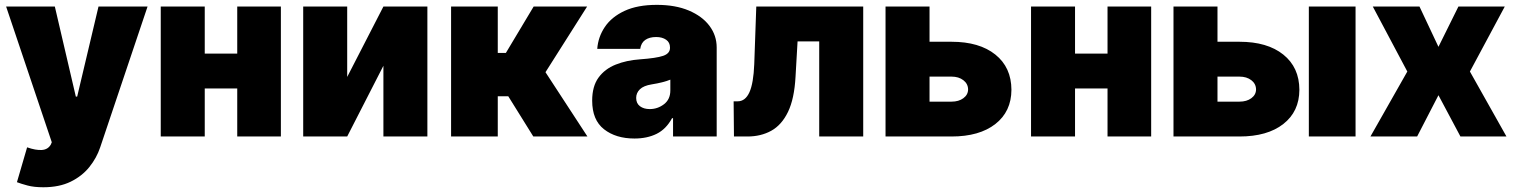

<svg xmlns="http://www.w3.org/2000/svg" viewBox="-20 -573 6357 806"><path d="M161.9 213.1Q122.9 213.1 95.7 205.8Q68.5 198.5 51.1 191.8L93.8 45.5Q130 58.2 155.5 56.6Q181.1 55 193.2 34.1L197.4 24.1L5.7 -545.5H210.2L298.3 -167.6H304L393.5 -545.5H599.4L400.6 45.5Q385.7 90.2 354.9 128.4Q324.2 166.5 276.5 189.8Q228.7 213.1 161.9 213.1Z M839.5 -545.5V-348H975.9V-545.5H1159.1V0H975.9V-201.7H839.5V0H654.8V-545.5Z M1437.5 -250 1589.5 -545.5H1774.1V0H1589.5V-296.9L1437.5 0H1252.8V-545.5H1437.5Z M1873.6 0V-545.5H2069.6V-350.9H2103.7L2220.2 -545.5H2444.6L2269.9 -269.9L2446 0H2218.8L2113.6 -169H2069.6V0Z M2643.5 8.5Q2565.3 8.5 2515.6 -30.4Q2465.9 -69.2 2465.9 -150.6Q2465.9 -210.6 2492.5 -247.2Q2519.2 -283.7 2564.6 -301.8Q2610.1 -320 2666.2 -323.9Q2735.1 -328.8 2763.8 -338.6Q2792.6 -348.4 2792.6 -372.2V-373.6Q2792.6 -394.9 2776.3 -406.2Q2759.9 -417.6 2734.4 -417.6Q2706.3 -417.6 2688.7 -405.4Q2671.2 -393.1 2667.6 -367.9H2487.2Q2490.8 -417.6 2519 -459.7Q2547.2 -501.8 2601.6 -527.2Q2655.9 -552.6 2737.2 -552.6Q2815.3 -552.6 2871.6 -528.8Q2927.9 -505 2958.3 -464.5Q2988.6 -424 2988.6 -373.6V0H2805.4V-76.7H2801.1Q2776.3 -30.9 2736.5 -11.2Q2696.7 8.5 2643.5 8.5ZM2707.4 -115.1Q2740.8 -115.1 2767.4 -135.5Q2794 -155.9 2794 -193.2V-238.6Q2764.9 -226.6 2715.9 -218.8Q2681.8 -213.4 2666.2 -198.2Q2650.6 -182.9 2650.6 -161.9Q2650.6 -139.2 2666.5 -127.1Q2682.5 -115.1 2707.4 -115.1Z M3061.1 0 3059.7 -147.7H3076.7Q3108.7 -147.7 3125.9 -185.4Q3143.1 -223 3146.3 -304L3154.8 -545.5H3603.7V0H3419V-399.1H3328.1L3319.6 -251.4Q3314.6 -158.4 3288 -103.3Q3261.4 -48.3 3217.7 -24.1Q3174 0 3117.9 0Z M3882.1 -397.7H3974.4Q4091.3 -397.7 4158.4 -343.9Q4225.5 -290.1 4225.9 -196Q4225.5 -104.8 4158.4 -52.4Q4091.3 0 3974.4 0H3697.4V-545.5H3882.1ZM3882.1 -251.4V-146.3H3974.4Q4004.6 -146.3 4024.1 -160.7Q4043.7 -175.1 4044 -197.4Q4043.7 -221.2 4024.1 -236.3Q4004.6 -251.4 3974.4 -251.4Z M4492.9 -545.5V-348H4629.3V-545.5H4812.5V0H4629.3V-201.7H4492.9V0H4308.2V-545.5Z M5090.9 -397.7H5183.2Q5300.1 -397.7 5367.2 -343.9Q5434.3 -290.1 5434.7 -196Q5434.3 -104.8 5367.2 -52.4Q5300.1 0 5183.2 0H4906.2V-545.5H5090.9ZM5090.9 -251.4V-146.3H5183.2Q5213.4 -146.3 5233 -160.7Q5252.5 -175.1 5252.8 -197.4Q5252.5 -221.2 5233 -236.3Q5213.4 -251.4 5183.2 -251.4ZM5474.4 0V-545.5H5670.5V0Z M5938.9 -545.5 6018.5 -376.4 6102.3 -545.5H6296.9L6150.6 -272.7L6304 0H6110.8L6018.5 -173.3L5929 0H5733L5887.8 -272.7L5742.9 -545.5Z"/></svg>

Font: Inter UI Black
Style: Regular
Weight: 900
Designer: Rasmus Andersson
Foundry: rsms
Version: 3.2;8d6f07862